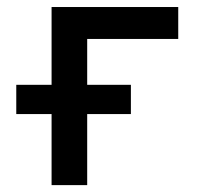

<svg xmlns="http://www.w3.org/2000/svg" viewBox="-20 -538 626 558"><path d="M27.3 -206.5V-291.5H360.4V-206.5ZM129.9 0V-517.6H233.4V0ZM160.2 -424.8V-517.6H498V-424.8Z"/></svg>

Font: Cascadia Code
Style: Regular
Weight: 400
Monospace: yes
Designer: Aaron Bell
Foundry: Saja Typeworks
Version: Version 2106.017